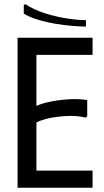

<svg xmlns="http://www.w3.org/2000/svg" viewBox="-20 -876 484 896"><path d="M412 -700V-620H150V-382Q183 -396 224.5 -403.5Q266 -411 309 -413Q352 -415 387 -409V-333L379 -327Q352 -335 311.5 -335Q271 -335 228 -328Q185 -321 150 -305V-80H412V0H62V-700ZM99 -856Q139 -830 191.5 -813.5Q244 -797 295 -789.5Q346 -782 381 -782V-752Q356 -752 318.5 -755Q281 -758 239 -765Q197 -772 158.5 -783.5Q120 -795 91 -812V-854Z"/></svg>

Font: Phudu
Style: Regular
Weight: 400
Version: Version 1.005;gftools[0.9.23]